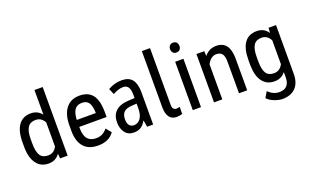

<svg xmlns="http://www.w3.org/2000/svg" viewBox="-96 -1193 3018 1873"><g transform="rotate(-20 1413.0 -257.0)"><path d="M132.3 -276.9V-227.1Q132.3 -144 157.7 -105Q182.6 -66.4 239.3 -66.9Q300.3 -66.9 330.6 -126.5V-376.5Q298.8 -434.6 239.7 -434.6Q183.1 -434.6 158.2 -396Q132.8 -357.4 132.3 -276.9ZM46.4 -222.2V-273.4Q46.4 -389.2 90.3 -450.2Q134.3 -511.2 217.8 -511.2Q288.6 -511.2 330.6 -456.5V-710.4V-712.4H332H414.6H416V-710.4V-2V0H414.6H339.4H337.4V-2L333.5 -50.3Q319.8 -30.3 302.2 -17.1Q284.7 -3.9 263.4 2.7Q242.2 9.3 217.3 9.3Q136.7 9.3 92.3 -51.8Q47.4 -111.8 46.4 -222.2Z M816.4 -296.9V-306.2Q813 -377 790.5 -407.2Q768.1 -437 722.2 -437Q671.4 -437 646.5 -402.8Q622.1 -368.7 618.7 -296.9ZM829.6 -9.8Q788.1 9.3 731.4 9.3Q635.3 9.3 584.5 -46.9Q533.7 -103 532.7 -210.9V-271Q532.7 -383.3 582 -447.3Q631.8 -511.2 722.2 -511.2Q813 -511.2 856.9 -454.6Q900.9 -398.4 901.9 -279.8V-226.6V-224.6H899.9H618.2V-214.8Q618.2 -135.7 648.4 -100.1Q678.7 -64.5 736.3 -64.5Q772.9 -64.5 800.3 -78.1Q827.6 -91.8 852.1 -120.6L853 -122.6L854.5 -121.1L897.5 -68.8L898.4 -67.9L897.5 -66.4Q870.6 -28.3 829.6 -9.8Z M1221.7 -200.7V-247.1L1173.3 -244.1Q1114.3 -241.2 1088.4 -215.8Q1062.5 -190.4 1062.5 -142.6Q1062.5 -98.6 1079.6 -78.1Q1096.7 -57.6 1127 -57.6Q1168.9 -57.6 1195.3 -94.2Q1221.7 -131.3 1221.7 -200.7ZM1160.2 -511.2Q1234.9 -511.2 1269.5 -467.3Q1303.7 -423.3 1303.7 -339.4V-2V0H1302.2H1242.7H1241.2L1240.7 -1.5L1229 -70.3Q1217.3 -49.8 1204.6 -35.2Q1191.9 -20.5 1177.2 -10.7Q1147.9 9.3 1102.5 9.3Q1043 9.3 1010.7 -33.7Q979 -76.7 979.5 -141.1Q979.5 -216.3 1025.9 -257.3Q1072.3 -298.3 1161.1 -301.8L1221.7 -304.7V-334.5Q1221.7 -393.6 1204.1 -418.9Q1186.5 -444.3 1149.9 -443.8Q1125 -443.8 1099.1 -435.1Q1073.2 -426.3 1046.4 -411.6L1044.4 -410.6L1043.9 -412.6L1019.5 -470.2L1019 -471.7L1020.5 -472.7Q1049.3 -490.2 1085.2 -500.7Q1121.1 -511.2 1160.2 -511.2Z M1529.8 -502V-431.6V-125.5Q1529.8 -93.3 1539.6 -82Q1550.8 -67.9 1571.3 -67.9Q1587.4 -67.9 1603.5 -73.2L1606 -74.2V-71.3L1605 -2V-0.5L1604 0Q1575.7 9.3 1546.4 9.3Q1495.6 9.3 1470.7 -25.9Q1444.8 -62 1444.8 -124.5V-431.6V-502V-709V-710.9H1446.3H1528.3H1529.8V-709Z M1807.1 -633.3Q1807.1 -611.8 1794.9 -597.2Q1782.7 -582.5 1758.3 -582.5Q1734.4 -582.5 1722.2 -597.2Q1710 -611.8 1710 -633.3Q1710 -654.8 1722.2 -669.4Q1734.4 -684.6 1758.5 -684.6Q1782.7 -684.6 1794.9 -669.4Q1807.1 -654.3 1807.1 -633.3ZM1800.3 0H1798.8H1716.8H1714.8V-2V-500V-502H1716.8H1798.8H1800.3V-500V-2Z M2016.6 -502 2017.1 -500 2019 -451.2Q2067.9 -511.2 2142.1 -511.2Q2278.3 -511.2 2279.8 -333V-2V0H2277.8H2196.3H2194.8V-2V-329.1Q2194.8 -386.7 2174.8 -410.6Q2155.3 -434.6 2115.7 -434.6Q2085 -434.6 2060.8 -414.8Q2036.6 -395 2021.5 -362.8V-2V0H2019.5H1937.5H1935.5V-2V-500V-502H1937.5H2015.1Z M2478 -276.9V-227.1Q2478 -144 2502.9 -105Q2527.8 -66.4 2584.5 -66.9Q2645.5 -66.9 2676.3 -127.4V-375Q2644 -434.6 2585.4 -434.6Q2528.8 -434.6 2503.9 -396Q2478.5 -357.4 2478 -276.9ZM2392.1 -218.3V-273.4Q2392.1 -390.6 2435.1 -450.7Q2478.5 -511.2 2563 -511.2Q2639.2 -511.2 2680.2 -449.7L2684.1 -500V-502H2685.5H2759.8H2761.7V-500V2.9Q2761.7 96.7 2713.4 147Q2665 197.3 2577.1 197.8Q2539.1 197.8 2491.7 179.2Q2444.8 160.6 2421.4 133.3L2420.4 132.3L2421.4 131.3L2454.6 74.7L2455.6 72.8L2457.5 74.2Q2508.8 124 2570.8 124Q2673.3 124 2676.3 13.7V-45.4Q2662.6 -26.9 2645.3 -14.9Q2627.9 -2.9 2607.4 3.2Q2586.9 9.3 2562.5 9.3Q2481.9 9.3 2438 -49.8Q2394 -108.4 2392.1 -218.3Z"/></g></svg>

Font: MAUL Condensed
Style: Condensed Regular
Weight: 400
Designer: MAUL
Version: Version 1.0; 2020; ttfautohint (v1.8.3)